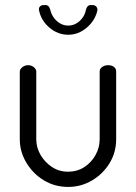

<svg xmlns="http://www.w3.org/2000/svg" viewBox="-20 -730 536 757"><path d="M249 7Q196 7 153 -19Q110 -45 84 -88.5Q58 -132 58 -181V-448Q58 -457 68 -465Q78 -473 91 -473Q104 -473 113.5 -465Q123 -457 123 -448V-181Q123 -148 140 -119Q157 -90 185 -71.5Q213 -53 248 -53Q284 -53 312 -71Q340 -89 356.5 -118.5Q373 -148 373 -181V-449Q373 -459 383 -466Q393 -473 406 -473Q421 -473 429.5 -466Q438 -459 438 -449V-181Q438 -130 412.5 -87.5Q387 -45 343.5 -19Q300 7 249 7ZM249 -593Q208 -593 175 -621Q142 -649 134 -689Q132 -699 137.5 -704.5Q143 -710 152 -710H159Q167 -710 171.5 -705Q176 -700 178 -692Q184 -665 204 -647Q224 -629 249 -629Q274 -629 294 -647Q314 -665 319 -692Q321 -700 325.5 -705Q330 -710 338 -710H345Q354 -710 359.5 -704Q365 -698 364 -689Q355 -649 322 -621Q289 -593 249 -593Z"/></svg>

Font: Dosis ExtraLight
Style: Regular
Weight: 400
Version: Version 3.001; ttfautohint (v1.8.2)